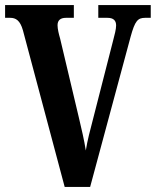

<svg xmlns="http://www.w3.org/2000/svg" viewBox="-20 -734 612 754"><path d="M70 -615 234 0H334L493 -590C510 -652 521 -664 550 -664H572V-714H366V-664H402C426 -664 436 -653 436 -634C436 -619 430 -597 424 -574L346 -269C334 -223 323 -182 317 -143C311 -182 300 -229 290 -271L216 -583C211 -600 206 -620 206 -635C206 -654 217 -664 239 -664H270V-714H0V-664H20C42 -664 59 -654 70 -615Z"/></svg>

Font: Noto Serif Myanmar ExtraCondensed
Style: Bold
Weight: 700
Width: 2
Designer: Ben Mitchell and the Monotype Design Team
Foundry: Monotype Imaging Inc.
Version: Version 2.106